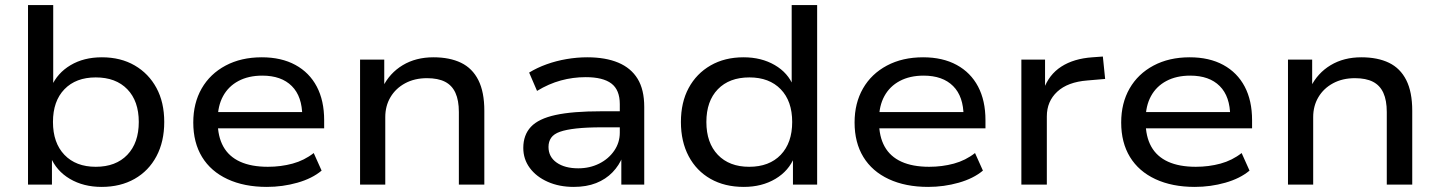

<svg xmlns="http://www.w3.org/2000/svg" viewBox="-20 -725 5653 754"><path d="M379 9Q308 9 254.5 -22.5Q201 -54 178 -110H184V0H90V-705H189V-385H182Q205 -438 257 -469Q309 -500 380 -500Q454 -500 509 -468Q564 -436 594.5 -379.5Q625 -323 625 -246Q625 -169 594.5 -111.5Q564 -54 508.5 -22.5Q453 9 379 9ZM356 -70Q435 -70 480 -117Q525 -164 525 -246Q525 -328 480 -374.5Q435 -421 356 -421Q278 -421 233 -374.5Q188 -328 188 -246Q188 -164 233 -117Q278 -70 356 -70Z M1028 9Q939 9 873.5 -21.5Q808 -52 773.5 -108.5Q739 -165 739 -244Q739 -320 772 -377.5Q805 -435 866 -467.5Q927 -500 1008 -500Q1085 -500 1140 -470Q1195 -440 1224 -385Q1253 -330 1253 -253V-221H814V-285H1187L1167 -268Q1167 -346 1126 -387Q1085 -428 1010 -428Q956 -428 916.5 -407Q877 -386 856 -347.5Q835 -309 835 -256V-247Q835 -189 857 -149.5Q879 -110 923 -90Q967 -70 1032 -70Q1083 -70 1129 -82.5Q1175 -95 1212 -124L1243 -55Q1206 -24 1148 -7.5Q1090 9 1028 9Z M1394 0V-491H1489V-383H1483Q1510 -438 1561.5 -469Q1613 -500 1682 -500Q1746 -500 1790.5 -478.5Q1835 -457 1858.5 -410.5Q1882 -364 1882 -290V0H1782V-285Q1782 -331 1768.5 -360.5Q1755 -390 1727.5 -404Q1700 -418 1657 -418Q1608 -418 1571 -398Q1534 -378 1513.5 -343.5Q1493 -309 1493 -265V0Z M2233 9Q2176 9 2131 -11Q2086 -31 2060.5 -65.5Q2035 -100 2035 -144Q2035 -195 2065 -227Q2095 -259 2162 -273.5Q2229 -288 2341 -288H2429V-225H2344Q2284 -225 2243.5 -220.5Q2203 -216 2179 -207.5Q2155 -199 2144.5 -184Q2134 -169 2134 -148Q2134 -109 2166 -86.5Q2198 -64 2251 -64Q2296 -64 2333 -82.5Q2370 -101 2392 -133Q2414 -165 2414 -204V-316Q2414 -372 2381 -397Q2348 -422 2280 -422Q2230 -422 2182.5 -409Q2135 -396 2089 -368L2058 -440Q2089 -459 2126.5 -472.5Q2164 -486 2205 -493Q2246 -500 2286 -500Q2358 -500 2408 -479Q2458 -458 2484 -415.5Q2510 -373 2510 -305V0H2420V-110H2425Q2412 -76 2385.5 -48.5Q2359 -21 2321 -6Q2283 9 2233 9Z M2901 9Q2826 9 2770.5 -22.5Q2715 -54 2684.5 -111.5Q2654 -169 2654 -246Q2654 -323 2684.5 -379.5Q2715 -436 2770.5 -468Q2826 -500 2900 -500Q2970 -500 3022.5 -469.5Q3075 -439 3096 -386H3089V-705H3189V0H3094V-109H3100Q3078 -54 3025 -22.5Q2972 9 2901 9ZM2922 -70Q3001 -70 3046 -117Q3091 -164 3091 -246Q3091 -328 3046 -374.5Q3001 -421 2923 -421Q2844 -421 2799 -374.5Q2754 -328 2754 -246Q2754 -164 2799 -117Q2844 -70 2922 -70Z M3625 9Q3536 9 3470.5 -21.5Q3405 -52 3370.5 -108.5Q3336 -165 3336 -244Q3336 -320 3369 -377.5Q3402 -435 3463 -467.5Q3524 -500 3605 -500Q3682 -500 3737 -470Q3792 -440 3821 -385Q3850 -330 3850 -253V-221H3411V-285H3784L3764 -268Q3764 -346 3723 -387Q3682 -428 3607 -428Q3553 -428 3513.5 -407Q3474 -386 3453 -347.5Q3432 -309 3432 -256V-247Q3432 -189 3454 -149.5Q3476 -110 3520 -90Q3564 -70 3629 -70Q3680 -70 3726 -82.5Q3772 -95 3809 -124L3840 -55Q3803 -24 3745 -7.5Q3687 9 3625 9Z M3991 0V-491H4084V-373H4078Q4099 -432 4148 -463.5Q4197 -495 4270 -500L4311 -503L4320 -415L4250 -409Q4173 -403 4132 -365Q4091 -327 4091 -268V0Z M4672 9Q4583 9 4517.5 -21.5Q4452 -52 4417.5 -108.5Q4383 -165 4383 -244Q4383 -320 4416 -377.5Q4449 -435 4510 -467.5Q4571 -500 4652 -500Q4729 -500 4784 -470Q4839 -440 4868 -385Q4897 -330 4897 -253V-221H4458V-285H4831L4811 -268Q4811 -346 4770 -387Q4729 -428 4654 -428Q4600 -428 4560.5 -407Q4521 -386 4500 -347.5Q4479 -309 4479 -256V-247Q4479 -189 4501 -149.5Q4523 -110 4567 -90Q4611 -70 4676 -70Q4727 -70 4773 -82.5Q4819 -95 4856 -124L4887 -55Q4850 -24 4792 -7.5Q4734 9 4672 9Z M5038 0V-491H5133V-383H5127Q5154 -438 5205.5 -469Q5257 -500 5326 -500Q5390 -500 5434.5 -478.5Q5479 -457 5502.5 -410.5Q5526 -364 5526 -290V0H5426V-285Q5426 -331 5412.5 -360.5Q5399 -390 5371.5 -404Q5344 -418 5301 -418Q5252 -418 5215 -398Q5178 -378 5157.5 -343.5Q5137 -309 5137 -265V0Z"/></svg>

Font: Nunito Sans 10pt SemiExpanded Medium
Style: Regular
Weight: 500
Width: 6
Designer: Vernon Adams
Foundry: Vernon Adams
Version: Version 3.101;gftools[0.9.27]